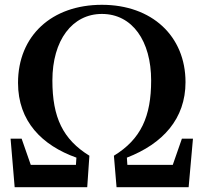

<svg xmlns="http://www.w3.org/2000/svg" viewBox="-20 -779 847 799"><path d="M41 0H343L352 -131C242 -199 198 -290 198 -444C198 -612 281 -721 404 -721C531 -721 609 -608 609 -444C609 -295 567 -200 454 -131L465 0H765L783 -202H737L699 -93H510L508 -123C658 -181 752 -285 752 -437C752 -629 612 -759 404 -759C196 -759 55 -631 55 -434C55 -274 155 -174 298 -123L296 -93H108L70 -202H24Z"/></svg>

Font: Noto Serif KR
Style: Bold
Weight: 700
Designer: Ryoko NISHIZUKA 西塚涼子 (kana & ideographs); Frank Grießhammer (Latin, Greek & Cyrillic); Wenlong ZHANG 张文龙 (bopomofo); San
Foundry: Adobe
Version: Version 2.001;hotconv 1.1.0;makeotfexe 2.6.0